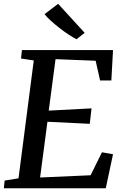

<svg xmlns="http://www.w3.org/2000/svg" viewBox="-22 -1012 666 1032"><path d="M-1.5 0 3 -41.5 77.5 -53.5 159.5 -687 91 -697.5 96 -743H585.5L576.5 -579.5H516L492 -685.5L276.5 -694L240 -417.5L470 -429.5L460.5 -346.5L233 -357.5L193.5 -58L465 -70L526 -193.5L585.5 -183L546.5 0ZM389.5 -801Q372 -809.5 347.8 -825.5Q323.5 -841.5 298.2 -861.2Q273 -881 251.2 -900.5Q229.5 -920 217.5 -936L290.5 -991.5L433 -835.5Z"/></svg>

Font: Merriweather Light 18pt Medium
Style: Italic
Weight: 500
Italic angle: -7.8°
Version: Version 2.101